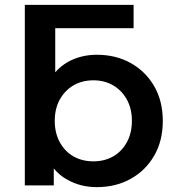

<svg xmlns="http://www.w3.org/2000/svg" viewBox="-20 -762 726 789"><path d="M378 7Q311 7 258 -23Q225 -40 201 -70V0H82V-742H529V-646H207V-465Q230 -491 260 -508Q313 -537 378 -537Q456 -537 517 -503Q578 -469 613.5 -408Q649 -347 649 -265Q649 -183 613.5 -122Q578 -61 517 -27Q456 7 378 7ZM364 -99Q409 -99 444.5 -119Q480 -139 501 -177Q522 -215 522 -265Q522 -316 501 -353.5Q480 -391 444.5 -411.5Q409 -432 364 -432Q318 -432 282.5 -411.5Q247 -391 226 -353.5Q205 -316 205 -265Q205 -215 226 -177Q247 -139 282.5 -119Q318 -99 364 -99Z"/></svg>

Font: Montserrat Thin SemiBold
Style: Regular
Weight: 600
Version: Version 9.000